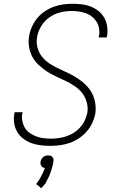

<svg xmlns="http://www.w3.org/2000/svg" viewBox="-20 -763 640 1015"><path d="M246 8Q220 8 194.5 5Q169 2 146 -6.5Q123 -15 103.5 -29.5Q84 -44 71.5 -65Q59 -86 55 -111Q51 -136 56 -162L57 -170H100Q100 -169 99 -167Q98 -165 98 -164Q94 -143 98 -123.5Q102 -104 111.5 -87.5Q121 -71 137 -60Q153 -49 171.5 -42Q190 -35 209.5 -32.5Q229 -30 250 -30Q270 -30 291 -33Q312 -36 332.5 -43Q353 -50 371.5 -62Q390 -74 405 -91Q420 -108 429 -128Q438 -148 442 -168Q446 -197 438 -224.5Q430 -252 413 -273Q396 -294 373 -309Q350 -324 325 -336Q300 -348 275 -359.5Q250 -371 227 -386Q204 -401 184 -420Q164 -439 151 -463Q138 -487 133.5 -515Q129 -543 134 -573Q138 -598 149 -622Q160 -646 176.5 -666.5Q193 -687 216 -702.5Q239 -718 263.5 -727Q288 -736 313 -739.5Q338 -743 363 -743Q388 -743 413 -740Q438 -737 460.5 -728Q483 -719 501.5 -704Q520 -689 531.5 -668.5Q543 -648 546.5 -623.5Q550 -599 546 -573L544 -565H501Q501 -566 502 -568Q503 -570 503 -571Q507 -591 504 -610.5Q501 -630 491.5 -646Q482 -662 467.5 -674Q453 -686 435.5 -692.5Q418 -699 398.5 -702Q379 -705 359 -705Q329 -705 298.5 -697.5Q268 -690 241.5 -671.5Q215 -653 198 -625Q181 -597 176 -567Q171 -538 178.5 -510.5Q186 -483 203 -462Q220 -441 243.5 -426Q267 -411 292 -399.5Q317 -388 342 -376Q367 -364 390 -349Q413 -334 432.5 -315Q452 -296 465 -272.5Q478 -249 483 -220.5Q488 -192 484 -163Q479 -137 467.5 -112.5Q456 -88 438 -67.5Q420 -47 396.5 -31.5Q373 -16 348.5 -7.5Q324 1 298 4.5Q272 8 246 8ZM198 232 171 210Q173 207 175.5 204Q178 201 180 198L188 186Q189 183 191 180Q193 177 194.5 174.5Q196 172 197.5 169Q199 166 200.5 163Q202 160 204 156.5Q206 153 207 150Q208 147 210 143.5Q212 140 212 138L213 136L217 125Q214 125 211.5 124Q209 123 207 122Q205 121 203 119.5Q201 118 199.5 115.5Q198 113 197 111Q196 109 195 106.5Q194 104 194 100.5Q194 97 194 96V92Q195 89 196 86Q197 83 198.5 80Q200 77 202 74Q204 71 206.5 69Q209 67 211 65Q213 63 216.5 62Q220 61 224 60Q228 59 230 59H234Q237 59 240 59Q243 59 246.5 60Q250 61 252 62.5Q254 64 256 66Q258 68 259.5 70.5Q261 73 262 75.5Q263 78 263 82Q263 86 263 87L262 92Q262 97 260.5 102.5Q259 108 258 113Q257 118 255 123.5Q253 129 252 134Q251 139 249 144Q247 149 245 154.5Q243 160 241 165Q239 170 236.5 175Q234 180 231 185.5Q228 191 226 195.5Q224 200 220.5 206Q217 212 214 214Z"/></svg>

Font: Iosevka Aile XLt Obl
Style: Regular
Weight: 200
Italic angle: -9°
Designer: Belleve Invis
Foundry: Belleve Invis
Version: Version 31.1.0; ttfautohint (v1.8.4)